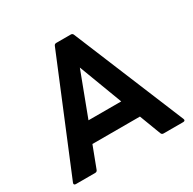

<svg xmlns="http://www.w3.org/2000/svg" viewBox="-160 -900 1074 1067"><g transform="rotate(-30 376.5 -367.0)"><path d="M32 0Q25 0 22 -4Q19 -8 22 -15L315 -724Q319 -734 330 -734H423Q434 -734 438 -724L731 -15Q734 -8 731 -4Q728 0 721 0H595Q584 0 580 -10L528 -147H223L171 -10Q167 0 156 0ZM270 -272H480L375 -550Z"/></g></svg>

Font: LINE Seed Sans
Style: Bold
Weight: 700
Designer: LINE VX Design & Dalton Maag Ltd & Sandoll Inc
Foundry: Dalton Maag Ltd
Version: Version 1.003